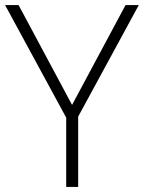

<svg xmlns="http://www.w3.org/2000/svg" viewBox="-20 -734 565 754"><path d="M263 -322 473 -714H525L287 -276V0H240V-272L0 -714H53Z"/></svg>

Font: Noto Sans Thaana ExtraLight
Style: Regular
Weight: 200
Designer: David Williams
Foundry: Google Inc.
Version: Version 3.001; ttfautohint (v1.8.4.7-5d5b)